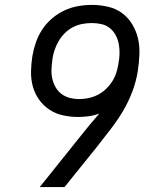

<svg xmlns="http://www.w3.org/2000/svg" viewBox="-20 -763 640 783"><path d="M243 0H142L311 -211Q329 -234 347.5 -256Q366 -278 385 -300Q364 -292 342 -289Q320 -286 299 -286Q268 -286 237.5 -292.5Q207 -299 182 -315.5Q157 -332 139.5 -356.5Q122 -381 114 -410Q106 -439 106.5 -471Q107 -503 112 -534Q117 -563 126.5 -590.5Q136 -618 152.5 -643Q169 -668 192.5 -688Q216 -708 243 -720.5Q270 -733 298.5 -738Q327 -743 355 -743Q388 -743 420.5 -735.5Q453 -728 478 -709.5Q503 -691 519.5 -663.5Q536 -636 543 -605Q550 -574 548.5 -540Q547 -506 542 -473Q535 -430 519.5 -389Q504 -348 481.5 -310Q459 -272 431.5 -236.5Q404 -201 376 -165ZM303 -359Q322 -359 341 -363Q360 -367 378 -376Q396 -385 411 -399Q426 -413 437 -430Q448 -447 454 -465.5Q460 -484 463 -503Q463 -503 463 -503Q463 -503 463 -504Q467 -524 467.5 -544Q468 -564 464.5 -583Q461 -602 452 -619Q443 -636 428.5 -648Q414 -660 394.5 -664.5Q375 -669 355 -669Q336 -669 316.5 -665.5Q297 -662 279 -653Q261 -644 246 -629.5Q231 -615 220.5 -597.5Q210 -580 203.5 -561.5Q197 -543 194 -524Q194 -523 194 -523Q194 -523 194 -522Q191 -502 190 -482Q189 -462 193 -443.5Q197 -425 206 -408.5Q215 -392 230 -380.5Q245 -369 264 -364Q283 -359 303 -359Z"/></svg>

Font: Zed Sans Extended
Style: Italic
Weight: 400
Width: 7
Italic angle: -9°
Designer: Belleve Invis
Foundry: Belleve Invis
Version: Version 1.0.0; ttfautohint (v1.8.4)